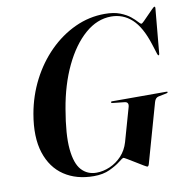

<svg xmlns="http://www.w3.org/2000/svg" viewBox="-81 -791 857 879"><g transform="rotate(-10 348.0 -351.5)"><path d="M462.5 -713Q504.5 -713 533.2 -701.8Q562 -690.5 579.8 -676Q597.5 -661.5 607 -650.5Q616.5 -639.5 621 -639.5Q624 -639.5 634.2 -649.5Q644.5 -659.5 657 -672.8Q669.5 -686 679.8 -696Q690 -706 692 -706Q696.5 -706 696 -698.5L677 -491Q676.5 -483.5 673 -483.5Q670 -483.5 667.5 -490.5L652.5 -538Q626 -621.5 585.2 -658.8Q544.5 -696 489.5 -696Q424 -696 367.5 -646.8Q311 -597.5 270 -511.5Q229 -425.5 210.5 -315Q190.5 -199.5 197 -131.2Q203.5 -63 230.8 -33.2Q258 -3.5 300 -3.5Q331.5 -3.5 362.8 -17Q394 -30.5 418 -56.2Q442 -82 452.5 -118L497 -275Q502.5 -296.5 483 -299L427.5 -305Q420.5 -306 421 -309.5Q421 -313 426.5 -313H679.5Q684.5 -313 684.5 -310.5Q684 -307 678 -305.5L640.5 -298Q625.5 -295 620 -276L542.5 -1.5Q539.5 9.5 534 9.5Q532 9.5 517.2 0.8Q502.5 -8 483.5 -19.8Q464.5 -31.5 449.8 -40.2Q435 -49 433 -49Q428 -49 409.8 -34.2Q391.5 -19.5 360.2 -4.8Q329 10 285.5 10Q205 10 148 -28Q91 -66 67.2 -139.5Q43.5 -213 62 -319Q76.5 -401 113.2 -472.5Q150 -544 204 -598Q258 -652 324 -682.5Q390 -713 462.5 -713Z"/></g></svg>

Font: Fraunces 144pt SemiBold
Style: Italic
Weight: 600
Italic angle: -16°
Version: Version 1.000;[0bf87f6ff]